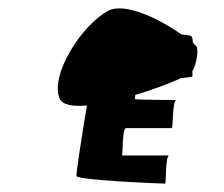

<svg xmlns="http://www.w3.org/2000/svg" viewBox="-20 -704 533 457"><path d="M122 -469C129 -454 154 -450 187 -453C173 -371 161 -290 162 -285C165 -275 363 -267 373 -267C376 -267 373 -334 383 -334H270C273 -334 270 -399 280 -399H389C392 -399 390 -466 400 -466C400 -466 316 -466 301 -468C301 -470 302 -474 302 -478C345 -491 385 -506 411 -518C427 -520 438 -521 438 -522V-535C447 -548 454 -588 447 -594C445 -596 443 -599 439 -602C438 -621 438 -619 412 -622C361 -658 277 -700 237 -678C174 -644 98 -525 122 -469Z"/></svg>

Font: Ampere
Style: SCIta
Weight: 400
Version: Version 1